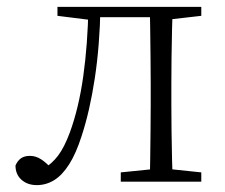

<svg xmlns="http://www.w3.org/2000/svg" viewBox="-20 -528 654 558"><path d="M87 10Q60 10 42.5 -5.5Q25 -21 25 -47Q31 -61 41 -68Q51 -75 67 -75Q84 -75 99.5 -65Q115 -55 133 -35V-26H103V-35Q131 -52 149 -76Q167 -100 183 -143Q209 -214 222 -306.5Q235 -399 237 -508H272Q270 -396 255.5 -300.5Q241 -205 217 -132Q201 -82 181 -50.5Q161 -19 137.5 -4.5Q114 10 87 10ZM147 -482V-508H250V-470H243ZM252 -478V-508H444V-478ZM331 0V-27L440 -38H460L565 -27V0ZM415 0Q416 -24 416.5 -64.5Q417 -105 417.5 -148.5Q418 -192 418 -226V-283Q418 -316 417.5 -359.5Q417 -403 416.5 -443.5Q416 -484 415 -508H482Q481 -484 480 -443.5Q479 -403 478.5 -359.5Q478 -316 478 -283V-226Q478 -192 478.5 -148.5Q479 -105 480 -64.5Q481 -24 482 0ZM448 -470V-508H565V-482L460 -470Z"/></svg>

Font: Noto Serif KR ExtraLight
Style: Regular
Weight: 200
Designer: Ryoko NISHIZUKA 西塚涼子 (kana & ideographs); Frank Grießhammer (Latin, Greek & Cyrillic); Wenlong ZHANG 张文龙 (bopomofo); San
Foundry: Adobe
Version: Version 2.002-H1;hotconv 1.1.0;makeotfexe 2.6.0